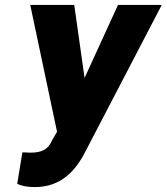

<svg xmlns="http://www.w3.org/2000/svg" viewBox="-20 -548 678 781"><path d="M103 -528 212 -12 191 24V25C175 59 152 73 103 73C97 73 91 72 83 72H71L50 200C70 209 93 213 122 213C229 213 288 145 326 71L638 -528H460L324 -231L282 -528Z"/></svg>

Font: Asimov Pro
Style: UltObl
Weight: 900
Designer: Google
Version: Version 2.000980; 2014